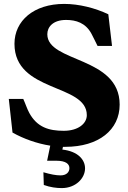

<svg xmlns="http://www.w3.org/2000/svg" viewBox="-20 -735 657 982"><path d="M222 -560C222 -597 251 -633 318 -633C369 -633 418 -618 448 -562C459 -542 468 -521 479 -500H553L534 -662C467 -694 384 -715 308 -715C153 -715 54 -629 54 -511C54 -260 424 -309 424 -146C424 -103 380 -66 306 -66C230 -66 170 -84 130 -157C118 -179 110 -205 99 -229H25L44 -57C101 -25 168 -1 237 10L221 87H267C319 87 335 105 335 125C335 145 320 162 290 162C266 162 240 157 202 146L204 211C237 223 269 227 296 227C367 227 415 177 415 126C415 82 379 39 299 30L302 16H314C485 16 592 -71 592 -200C592 -448 222 -414 222 -560Z"/></svg>

Font: LT Superior Serif ExtraBold
Style: Regular
Weight: 800
Designer: Daniel Lyons
Foundry: LyonsType
Version: Version 2.120;FEAKit 1.0